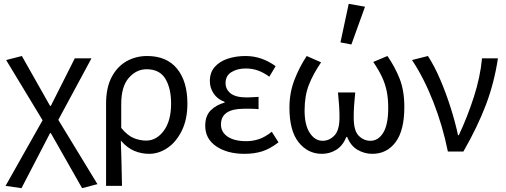

<svg xmlns="http://www.w3.org/2000/svg" viewBox="-20 -790 2636 1001"><path d="M92 191 9 179 202 -163 12 -477 94 -498 241 -238H245L370 -486H457L284 -165L488 170L408 191L245 -96H241Z M533 179V-248Q533 -333 562 -388Q591 -443 639.5 -470.5Q688 -498 747 -498Q849 -498 903 -432Q957 -366 957 -250Q957 -168 928 -109Q899 -50 853.5 -19Q808 12 757 12Q718 12 681 -3Q644 -18 610 -57Q612 8 613.5 61Q615 114 616 179ZM742 -57Q796 -57 834 -108.5Q872 -160 872 -250Q872 -330 842 -379.5Q812 -429 744 -429Q691 -429 651.5 -384Q612 -339 612 -247V-123Q646 -82 678.5 -69.5Q711 -57 742 -57Z M1255 12Q1165 12 1107.5 -27Q1050 -66 1050 -134Q1050 -187 1079.5 -215.5Q1109 -244 1151 -255V-259Q1113 -273 1093.5 -303Q1074 -333 1074 -367Q1074 -412 1099.5 -441Q1125 -470 1167.5 -484Q1210 -498 1260 -498Q1304 -498 1343.5 -484Q1383 -470 1417 -445L1384 -390Q1356 -411 1326 -422Q1296 -433 1262 -433Q1217 -433 1186.5 -414Q1156 -395 1156 -357Q1156 -324 1182.5 -303Q1209 -282 1267 -282Q1281 -282 1295 -283Q1309 -284 1328 -285V-221Q1306 -223 1288 -223Q1270 -223 1252 -223Q1132 -223 1132 -141Q1132 -101 1167 -77.5Q1202 -54 1264 -54Q1299 -54 1331 -65Q1363 -76 1397 -103L1432 -48Q1388 -14 1347 -1Q1306 12 1255 12Z M1658 12Q1585 12 1537 -48Q1489 -108 1489 -229Q1489 -306 1515 -373.5Q1541 -441 1579 -498L1654 -465Q1613 -405 1590.5 -348Q1568 -291 1568 -214Q1568 -138 1595 -97Q1622 -56 1662 -56Q1697 -56 1723.5 -83.5Q1750 -111 1750 -178Q1750 -208 1748 -238.5Q1746 -269 1742 -308H1832Q1828 -269 1826 -238.5Q1824 -208 1824 -178Q1824 -108 1850.5 -82Q1877 -56 1911 -56Q1952 -56 1978 -98Q2004 -140 2004 -227Q2004 -277 1996 -315.5Q1988 -354 1971 -390Q1954 -426 1926 -467L2000 -498Q2040 -440 2064 -378.5Q2088 -317 2088 -232Q2088 -110 2042.5 -49Q1997 12 1921 12Q1880 12 1844 -9Q1808 -30 1790 -76H1786Q1767 -30 1733 -9Q1699 12 1658 12ZM1812 -558 1755 -569 1798 -770 1883 -755Z M2315 0Q2288 -134 2239 -259Q2190 -384 2128 -477L2211 -498Q2245 -446 2275.5 -374.5Q2306 -303 2330 -227Q2354 -151 2368 -85H2372Q2416 -178 2450 -283Q2484 -388 2493 -486H2576Q2557 -359 2513.5 -244Q2470 -129 2396 0Z"/></svg>

Font: .
Style: 
Weight: 400
Designer: Paul D. Hunt, Dalton Maag
Foundry: Dalton Maag Ltd
Version: Version 1.200